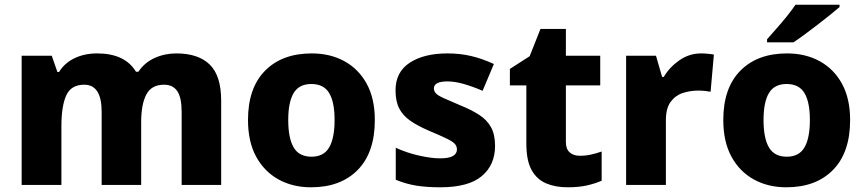

<svg xmlns="http://www.w3.org/2000/svg" viewBox="-20 -786 3677 816"><path d="M729 -559Q823 -559 871.5 -511.5Q920 -464 920 -358V0H752V-311Q752 -371 733.5 -398.5Q715 -426 677 -426Q624 -426 602 -384.5Q580 -343 580 -267V0H412V-311Q412 -426 338 -426Q282 -426 261.5 -380.5Q241 -335 241 -250V0H72V-549H200L224 -480H231Q254 -518 296.5 -538.5Q339 -559 393 -559Q511 -559 558 -481H568Q594 -520 637 -539.5Q680 -559 729 -559Z M1573 -276Q1573 -138 1500.5 -64Q1428 10 1302 10Q1224 10 1163.5 -23.5Q1103 -57 1068.5 -120.5Q1034 -184 1034 -276Q1034 -412 1106.5 -485.5Q1179 -559 1305 -559Q1383 -559 1443.5 -526Q1504 -493 1538.5 -430Q1573 -367 1573 -276ZM1205 -276Q1205 -199 1228 -159.5Q1251 -120 1304 -120Q1356 -120 1379 -159.5Q1402 -199 1402 -276Q1402 -352 1379 -390.5Q1356 -429 1303 -429Q1251 -429 1228 -390.5Q1205 -352 1205 -276Z M2084 -166Q2084 -85 2027.5 -37.5Q1971 10 1851 10Q1793 10 1749.5 3Q1706 -4 1662 -22V-158Q1710 -136 1762 -124.5Q1814 -113 1850 -113Q1888 -113 1905 -123Q1922 -133 1922 -151Q1922 -164 1913.5 -174Q1905 -184 1879.5 -196.5Q1854 -209 1804 -230Q1755 -251 1723.5 -273Q1692 -295 1676.5 -325.5Q1661 -356 1661 -402Q1661 -480 1721.5 -519.5Q1782 -559 1882 -559Q1935 -559 1982 -548Q2029 -537 2079 -514L2031 -400Q1990 -418 1951.5 -429Q1913 -440 1882 -440Q1824 -440 1824 -410Q1824 -399 1832.5 -389.5Q1841 -380 1865.5 -369Q1890 -358 1937 -338Q1984 -319 2017 -297.5Q2050 -276 2067 -245Q2084 -214 2084 -166Z M2444 -124Q2469 -124 2491.5 -129Q2514 -134 2537 -142V-18Q2510 -6 2475 2Q2440 10 2392 10Q2341 10 2301.5 -6.5Q2262 -23 2239.5 -63Q2217 -103 2217 -176V-423H2147V-493L2231 -547L2277 -663H2385V-549H2531V-423H2385V-182Q2385 -153 2401 -138.5Q2417 -124 2444 -124Z M2960 -559Q2973 -559 2989 -557.5Q3005 -556 3014 -554L3000 -396Q2991 -398 2977 -399.5Q2963 -401 2946 -401Q2914 -401 2882.5 -391Q2851 -381 2830.5 -353.5Q2810 -326 2810 -275V0H2641V-549H2768L2794 -459H2801Q2825 -500 2867 -529.5Q2909 -559 2960 -559Z M3593 -276Q3593 -138 3520.5 -64Q3448 10 3322 10Q3244 10 3183.5 -23.5Q3123 -57 3088.5 -120.5Q3054 -184 3054 -276Q3054 -412 3126.5 -485.5Q3199 -559 3325 -559Q3403 -559 3463.5 -526Q3524 -493 3558.5 -430Q3593 -367 3593 -276ZM3225 -276Q3225 -199 3248 -159.5Q3271 -120 3324 -120Q3376 -120 3399 -159.5Q3422 -199 3422 -276Q3422 -352 3399 -390.5Q3376 -429 3323 -429Q3271 -429 3248 -390.5Q3225 -352 3225 -276ZM3548 -756Q3532 -742 3507 -722Q3482 -702 3453.5 -680Q3425 -658 3398.5 -638.5Q3372 -619 3352 -606H3240V-619Q3256 -638 3279 -663.5Q3302 -689 3324 -716.5Q3346 -744 3361 -766H3548Z"/></svg>

Font: Noto Sans Gujarati ExtraBold
Style: Regular
Weight: 800
Designer: Jelle Bosma - Monotype Design Team, Universal Thirst
Foundry: Monotype Imaging Inc.
Version: Version 2.106; ttfautohint (v1.8.4.7-5d5b)